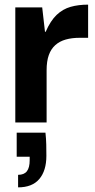

<svg xmlns="http://www.w3.org/2000/svg" viewBox="-20 -528 410 828"><path d="M46 0V-496H162L174 -391H177Q198 -439 224.5 -464Q251 -489 284.5 -498.5Q318 -508 360 -508V-365H324Q290 -365 263.5 -357.5Q237 -350 218.5 -333.5Q200 -317 190.5 -290.5Q181 -264 181 -225V0ZM58 280V226Q84 226 96 210.5Q108 195 108 163V148H52V44H176Q179 71 179.5 96Q180 121 180 144Q180 208 149.5 244Q119 280 58 280Z"/></svg>

Font: DM Sans 36pt
Style: Bold
Weight: 700
Version: Version 4.004;gftools[0.9.30]